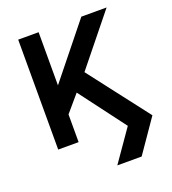

<svg xmlns="http://www.w3.org/2000/svg" viewBox="-160 -819 1028 1149"><g transform="rotate(-20 354.0 -245.0)"><path d="M388.5 210 528.5 9 309 -282.5 218.5 -176.5V0H88.5V-700H218.5V-361.5L490.5 -700H651.5L394.5 -381.5L688.5 0L543.5 210Z"/></g></svg>

Font: Geologica Thin Roman Medium
Style: Regular
Weight: 500
Version: Version 1.010;gftools[0.9.28]